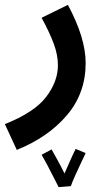

<svg xmlns="http://www.w3.org/2000/svg" viewBox="-53 -386 435 789"><path d="M16 230 -33 124Q88 76 136.5 12.5Q185 -51 185 -118Q185 -160 168 -206Q151 -252 118 -313L226 -366Q299 -230 299 -127Q299 -3 222 87.5Q145 178 16 230ZM188 383Q180 368 167.5 343Q155 318 141.5 292.5Q128 267 118 250L159 228Q167 242 183.5 272Q200 302 212 327Q225 297 239 266Q253 235 258 226L299 243Q294 254 281.5 280Q269 306 256.5 334Q244 362 238 379Z"/></svg>

Font: Noto Sans Arabic UI SmCn SmBd
Style: Regular
Weight: 600
Width: 4
Designer: Monotype Design Team, Nadine Chahine and Nizar Qandah
Foundry: Monotype Imaging Inc.
Version: Version 2.010; ttfautohint (v1.8.4.7-5d5b)